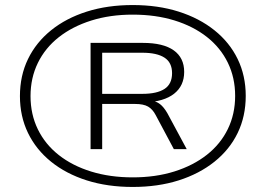

<svg xmlns="http://www.w3.org/2000/svg" viewBox="-20 -733 1052 761"><path d="M506 8Q406 8 324 -18Q242 -44 182.5 -92Q123 -140 91 -206Q59 -272 59 -352Q59 -433 91 -499Q123 -565 182.5 -613Q242 -661 324 -687Q406 -713 506 -713Q606 -713 688 -687Q770 -661 830 -613Q890 -565 922 -499Q954 -433 954 -353Q954 -272 922 -206Q890 -140 830 -92Q770 -44 688 -18Q606 8 506 8ZM506 -30Q597 -30 671.5 -53.5Q746 -77 800 -119.5Q854 -162 883 -221.5Q912 -281 912 -353Q912 -425 883 -484.5Q854 -544 800 -586.5Q746 -629 671.5 -652Q597 -675 506 -675Q416 -675 341.5 -651.5Q267 -628 213 -585.5Q159 -543 130 -483.5Q101 -424 101 -352Q101 -280 130 -220.5Q159 -161 213 -118.5Q267 -76 341.5 -53Q416 -30 506 -30ZM339 -142V-563H546Q627 -563 668.5 -533.5Q710 -504 710 -448Q710 -393 670 -361.5Q630 -330 554 -327L580 -334Q599 -332 614 -320.5Q629 -309 643 -285L720 -142H669L597 -277Q585 -300 567 -310.5Q549 -321 515 -321H370L385 -336V-142ZM385 -361H544Q602 -361 632 -380.5Q662 -400 662 -443Q662 -485 632 -504.5Q602 -524 544 -524H385Z"/></svg>

Font: Nunito Sans 10pt Expanded ExtraLight
Style: Regular
Weight: 250
Width: 7
Designer: Vernon Adams
Foundry: Vernon Adams
Version: Version 3.101;gftools[0.9.27]